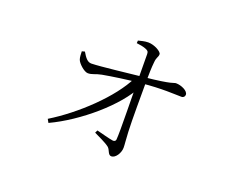

<svg xmlns="http://www.w3.org/2000/svg" viewBox="-97 -734 1194 951"><g transform="rotate(20 500.0 -258.5)"><path d="M200 -29 210 -11C354 -78 521 -220 576 -334L578 -366L536 -365C479 -248 331 -109 200 -29ZM559 38C581 38 602 5 602 -23C602 -42 599 -58 597 -105C594 -165 595 -305 595 -372C595 -402 596 -446 599 -471C601 -501 611 -502 611 -519C611 -532 572 -555 539 -555C519 -555 500 -549 487 -546L486 -532C504 -530 521 -527 534 -522C547 -517 553 -513 553 -499C553 -468 554 -409 554 -363C554 -284 559 -90 555 -49C554 -41 548 -37 539 -38C518 -41 480 -52 451 -59L444 -45C469 -32 506 -17 527 0C540 12 541 38 559 38ZM309 -309C332 -309 345 -320 377 -326C426 -335 502 -346 573 -353C684 -364 748 -358 785 -358C796 -358 802 -366 802 -375C802 -395 765 -412 737 -412C725 -412 727 -401 577 -386C498 -378 359 -361 309 -360C289 -360 276 -376 259 -405L244 -401C244 -389 245 -368 249 -358C255 -341 289 -309 309 -309Z"/></g></svg>

Font: Source Han Serif TW VF
Style: Regular
Weight: 250
Designer: Ryoko NISHIZUKA 西塚涼子 (kana & ideographs); Frank Grießhammer (Latin, Greek & Cyrillic); Wenlong ZHANG 张文龙 (bopomofo); San
Foundry: Adobe
Version: Version 2.002;hotconv 1.1.0;makeotfexe 2.6.0